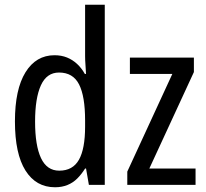

<svg xmlns="http://www.w3.org/2000/svg" viewBox="-20 -780 869 810"><path d="M212 10Q132 10 87.5 -60.5Q43 -131 43 -268Q43 -403 87.5 -475Q132 -547 210 -547Q239 -547 262.5 -537.5Q286 -528 305 -510.5Q324 -493 338 -468H343Q342 -488 340.5 -507.5Q339 -527 339 -543V-760H422V0H355L343 -69H339Q324 -45 306 -27Q288 -9 264.5 0.5Q241 10 212 10ZM230 -60Q287 -60 313 -106Q339 -152 339 -246V-272Q339 -374 313.5 -424Q288 -474 229 -474Q177 -474 152.5 -420Q128 -366 128 -267Q128 -166 153 -113Q178 -60 230 -60ZM805 0H517V-56L707 -468H528V-537H798V-476L610 -69H805Z"/></svg>

Font: Noto Sans Display Condensed
Style: Regular
Weight: 400
Width: 3
Designer: Monotype Design Team
Foundry: Monotype Imaging Inc.
Version: Version 2.003